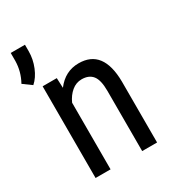

<svg xmlns="http://www.w3.org/2000/svg" viewBox="-202 -855 868 958"><g transform="rotate(-30 231.5 -376.0)"><path d="M146 -528.3 148.4 -471.2Q198.7 -538.1 276.9 -538.1Q417 -538.1 418.9 -351.1V0H333V-347.2Q333 -409.2 312.3 -435.3Q291.5 -461.4 250 -461.4Q217.8 -461.4 192.1 -439.9Q166.5 -418.5 150.9 -383.8V0H64.5V-528.3ZM27.3 -556.6 -21 -591.8Q8.8 -645.5 9.8 -706.1V-752H91.8V-714.8Q91.8 -668.9 74 -625.5Q56.2 -582 27.3 -556.6Z"/></g></svg>

Font: Roboto Condensed
Style: Regular
Weight: 400
Designer: Google
Version: Version 2.001047; 2015